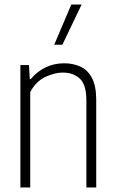

<svg xmlns="http://www.w3.org/2000/svg" viewBox="-20 -828 510 848"><path d="M70 0V-540.5H108L111.5 -479H116Q143.5 -512 181 -530.2Q218.5 -548.5 263 -548.5Q303 -548.5 335.2 -533.8Q367.5 -519 386.2 -483.5Q405 -448 405 -386V0H361.5V-384Q361.5 -454 332.5 -480.8Q303.5 -507.5 256.5 -507.5Q223 -507.5 181.5 -488.8Q140 -470 113.5 -421.5V0ZM219.5 -630.5 295 -808H340.5L255.5 -630.5Z"/></svg>

Font: Encode Sans Condensed Condensed ExtraLight
Style: Regular
Weight: 200
Width: 3
Designer: Multiple Designers
Foundry: Impallari Type
Version: Version 3.000; ttfautohint (v1.8.3) -l 8 -r 50 -G 200 -x 14 